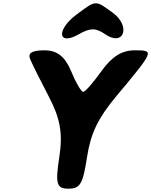

<svg xmlns="http://www.w3.org/2000/svg" viewBox="-20 -1186 910 1156"><path d="M161 -831C173 -802 224 -700 274 -604C343 -473 359 -382 337 -240C312 -78 321 -50 392 -50C463 -50 479 -78 504 -240C526 -382 569 -473 678 -604C911 -883 911 -883 790 -883C714 -883 654 -846 591 -758C540 -687 493 -633 481 -633C469 -633 437 -687 408 -758C371 -846 324 -883 248 -883C173 -883 147 -867 161 -831ZM443 -1100C317 -1007 327 -907 455 -980C523 -1019 557 -1019 613 -980C726 -902 770 -1029 658 -1110C553 -1186 560 -1187 443 -1100Z"/></svg>

Font: Hussar Skorodowane
Style: Ky
Weight: 700
Foundry: Cannot Into Space Fonts
Version: Version 0.892